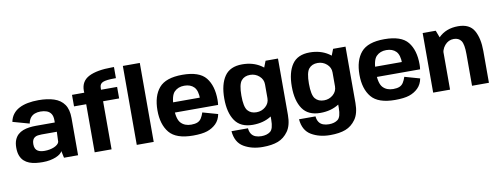

<svg xmlns="http://www.w3.org/2000/svg" viewBox="-76 -1218 4906 1880"><g transform="rotate(-10 2377.0 -278.0)"><path d="M262 6.5Q302 6.5 335.2 0Q368.5 -6.5 394.2 -17.2Q420 -28 436.5 -41.2Q453 -54.5 459 -68L473.5 0H613.5V-369.5Q613.5 -455.5 578.5 -505.5Q543.5 -555.5 478.5 -577Q413.5 -598.5 324 -598.5Q267 -598.5 218.2 -589.2Q169.5 -580 131.8 -560.2Q94 -540.5 69.8 -509.2Q45.5 -478 36.5 -433.5L201 -387.5Q208 -423.5 225.2 -445Q242.5 -466.5 268 -476Q293.5 -485.5 324.5 -485.5Q358.5 -485.5 385.8 -475.8Q413 -466 428.8 -442.5Q444.5 -419 444.5 -378.5V-355.5H257.5Q223.5 -355.5 190.5 -351.2Q157.5 -347 128.5 -336Q99.5 -325 77.5 -305Q55.5 -285 42.8 -253.8Q30 -222.5 30 -177Q30 -130 42.8 -97.5Q55.5 -65 78 -44.5Q100.5 -24 130 -12.8Q159.5 -1.5 193.2 2.5Q227 6.5 262 6.5ZM300 -99Q281 -99 263.2 -102.2Q245.5 -105.5 231.2 -114.2Q217 -123 208.8 -139.2Q200.5 -155.5 200.5 -182Q200.5 -208 208 -224Q215.5 -240 228.8 -248.5Q242 -257 259.5 -259.8Q277 -262.5 297 -262.5H448.5L444.5 -162.5Q440.5 -148.5 427 -136.8Q413.5 -125 393.2 -116.5Q373 -108 348.8 -103.5Q324.5 -99 300 -99Z M778.5 0H946.5V-478H1106V-592.5H946L946.5 -612Q946.5 -652 980.5 -665.5Q1014.5 -679 1093 -679H1109.5V-789.5H1089Q939.5 -789.5 859 -748.5Q778.5 -707.5 778.5 -612.5L779.5 -592.5H657.5V-478H778.5ZM1197 0H1365.5V-785H1197Z M1757.5 6V-102.5Q1693 -102.5 1655.2 -142.5Q1617.5 -182.5 1617.5 -296.5Q1617.5 -413 1655.5 -451.5Q1693.5 -490 1754.5 -490Q1816.5 -490 1851.2 -454.5Q1886 -419 1886 -333.5L1892 -348.5H1602V-247H2049Q2052.5 -269 2052.5 -297Q2052.5 -437.5 1987.8 -518Q1923 -598.5 1754.5 -598.5Q1590 -598.5 1522.5 -519.2Q1455 -440 1455 -296.5Q1455 -156.5 1522.2 -75.2Q1589.5 6 1757.5 6ZM1757.5 -102.5V6Q1846.5 6 1898.2 -11.2Q1950 -28.5 1986.8 -64.5Q2023.5 -100.5 2034.5 -159L1884 -201.5Q1873.5 -169.5 1858.8 -146Q1844 -122.5 1819.5 -112.5Q1795 -102.5 1757.5 -102.5Z M2409.5 234.5Q2501.5 234.5 2562 211.2Q2622.5 188 2664 129.8Q2705.5 71.5 2705.5 -32V-592.5H2582L2536.5 -476V-14.5Q2536.5 77 2503 102.5Q2469.5 128 2415 128Q2382.5 128 2356.8 118.2Q2331 108.5 2315.8 86Q2300.5 63.5 2297.5 29H2133.5Q2143.5 142 2222.5 188.2Q2301.5 234.5 2409.5 234.5ZM2351 4Q2457.5 4 2534.2 -44.8Q2611 -93.5 2611 -154L2536.5 -227.5Q2536.5 -178 2498.2 -144.5Q2460 -111 2408 -111Q2351.5 -111 2320.5 -148Q2289.5 -185 2289.5 -297Q2289.5 -408 2320.5 -445.2Q2351.5 -482.5 2408 -482.5Q2460 -482.5 2498.2 -448.8Q2536.5 -415 2536.5 -366.5L2611 -435.5Q2611 -495.5 2533.2 -546.5Q2455.5 -597.5 2349 -597.5Q2228.5 -597.5 2174 -518Q2119.5 -438.5 2119.5 -297.5Q2119.5 -157 2175 -76.5Q2230.5 4 2351 4Z M3081 234.5Q3173 234.5 3233.5 211.2Q3294 188 3335.5 129.8Q3377 71.5 3377 -32V-592.5H3253.5L3208 -476V-14.5Q3208 77 3174.5 102.5Q3141 128 3086.5 128Q3054 128 3028.2 118.2Q3002.5 108.5 2987.2 86Q2972 63.5 2969 29H2805Q2815 142 2894 188.2Q2973 234.5 3081 234.5ZM3022.5 4Q3129 4 3205.8 -44.8Q3282.5 -93.5 3282.5 -154L3208 -227.5Q3208 -178 3169.8 -144.5Q3131.5 -111 3079.5 -111Q3023 -111 2992 -148Q2961 -185 2961 -297Q2961 -408 2992 -445.2Q3023 -482.5 3079.5 -482.5Q3131.5 -482.5 3169.8 -448.8Q3208 -415 3208 -366.5L3282.5 -435.5Q3282.5 -495.5 3204.8 -546.5Q3127 -597.5 3020.5 -597.5Q2900 -597.5 2845.5 -518Q2791 -438.5 2791 -297.5Q2791 -157 2846.5 -76.5Q2902 4 3022.5 4Z M3766 6V-102.5Q3701.5 -102.5 3663.8 -142.5Q3626 -182.5 3626 -296.5Q3626 -413 3664 -451.5Q3702 -490 3763 -490Q3825 -490 3859.8 -454.5Q3894.5 -419 3894.5 -333.5L3900.5 -348.5H3610.5V-247H4057.5Q4061 -269 4061 -297Q4061 -437.5 3996.2 -518Q3931.5 -598.5 3763 -598.5Q3598.5 -598.5 3531 -519.2Q3463.5 -440 3463.5 -296.5Q3463.5 -156.5 3530.8 -75.2Q3598 6 3766 6ZM3766 -102.5V6Q3855 6 3906.8 -11.2Q3958.5 -28.5 3995.2 -64.5Q4032 -100.5 4043 -159L3892.5 -201.5Q3882 -169.5 3867.2 -146Q3852.5 -122.5 3828 -112.5Q3803.5 -102.5 3766 -102.5Z M4144 0H4312V-492.5L4274 -592.5H4144ZM4530.5 0H4698.5V-316.5Q4698.5 -442.5 4654.5 -520.2Q4610.5 -598 4496 -598Q4375 -598 4300 -521.8Q4225 -445.5 4225 -367L4306.5 -329Q4306.5 -397 4343.2 -439.8Q4380 -482.5 4432.5 -482.5Q4482.5 -482.5 4506.5 -447.5Q4530.5 -412.5 4530.5 -314Z"/></g></svg>

Font: Anybody UltraCondensed Thin
Style: Bold
Weight: 700
Version: Version 1.111